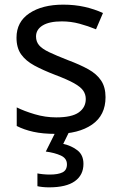

<svg xmlns="http://www.w3.org/2000/svg" viewBox="-20 -566 519 826"><path d="M434 -148Q434 -70 376 -30Q318 10 220 10Q164 10 123.5 1Q83 -8 52 -24V-104Q84 -88 129.5 -74.5Q175 -61 222 -61Q289 -61 319 -82.5Q349 -104 349 -140Q349 -160 338 -176Q327 -192 298.5 -208Q270 -224 217 -244Q165 -264 128 -284Q91 -304 71 -332Q51 -360 51 -404Q51 -472 106.5 -509Q162 -546 252 -546Q301 -546 343.5 -536.5Q386 -527 423 -510L393 -440Q359 -454 322 -464Q285 -474 246 -474Q192 -474 163.5 -456.5Q135 -439 135 -409Q135 -387 148 -371.5Q161 -356 191.5 -341.5Q222 -327 273 -307Q324 -288 360 -268Q396 -248 415 -219.5Q434 -191 434 -148ZM339 139Q339 187 302 213.5Q265 240 191 240Q176 240 162.5 238.5Q149 237 141 235V180Q150 182 165 183.5Q180 185 194 185Q230 185 249 175.5Q268 166 268 141Q268 115 241.5 103Q215 91 177 86L220 0H278L252 53Q288 61 313.5 81Q339 101 339 139Z"/></svg>

Font: Noto Sans Ol Chiki
Style: Regular
Weight: 400
Designer: Monotype Design Team, Lewis McGuffie
Foundry: Monotype Imaging Inc.
Version: Version 2.003